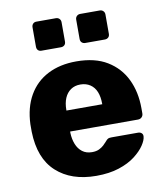

<svg xmlns="http://www.w3.org/2000/svg" viewBox="-84 -813 762 892"><g transform="rotate(-10 297.0 -367.0)"><path d="M299 10Q181 10 111 -54Q41 -118 38 -244Q38 -251 38 -262Q38 -273 38 -279Q41 -358 73.5 -414.5Q106 -471 163.5 -500.5Q221 -530 298 -530Q386 -530 443.5 -495Q501 -460 530 -400Q559 -340 559 -263V-239Q559 -228 552 -221Q545 -214 534 -214H214Q214 -213 214 -211Q214 -209 214 -207Q215 -178 224.5 -154Q234 -130 252.5 -116Q271 -102 298 -102Q318 -102 331.5 -108.5Q345 -115 354 -123.5Q363 -132 368 -138Q377 -149 382.5 -151.5Q388 -154 400 -154H524Q534 -154 540.5 -148Q547 -142 546 -132Q545 -115 529 -91Q513 -67 482.5 -43.5Q452 -20 406 -5Q360 10 299 10ZM214 -313H383V-315Q383 -348 373.5 -371.5Q364 -395 344.5 -408Q325 -421 298 -421Q272 -421 253 -408Q234 -395 224 -371.5Q214 -348 214 -315ZM355 -607Q345 -607 338.5 -613Q332 -619 332 -630V-721Q332 -731 338.5 -737.5Q345 -744 355 -744H447Q457 -744 463.5 -737.5Q470 -731 470 -721V-630Q470 -619 463.5 -613Q457 -607 447 -607ZM148 -607Q138 -607 132 -613Q126 -619 126 -630V-721Q126 -731 132 -737.5Q138 -744 148 -744H240Q250 -744 256.5 -737.5Q263 -731 263 -721V-630Q263 -619 256.5 -613Q250 -607 240 -607Z"/></g></svg>

Font: DVN-Rubik
Style: Bold
Weight: 700
Designer: Hubert and Fischer
Foundry: Hubert & Fischer
Version: Version 2.102